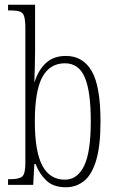

<svg xmlns="http://www.w3.org/2000/svg" viewBox="-20 -780 490 810"><path d="M258 10Q206 10 176.5 -17.5Q147 -45 130 -88H125L120 0H14V-24H23Q62 -24 74.5 -36Q87 -48 87 -93V-659Q87 -694 82 -710.5Q77 -727 63 -731.5Q49 -736 22 -736H14V-760H128V-564Q128 -538 127 -501.5Q126 -465 125 -434H126Q141 -483 173 -513.5Q205 -544 258 -544Q330 -544 367 -480Q404 -416 404 -267Q404 -164 385.5 -103Q367 -42 334 -16Q301 10 258 10ZM254 -22Q306 -22 334.5 -79.5Q363 -137 363 -269Q363 -395 337.5 -454Q312 -513 254 -513Q190 -513 158.5 -454.5Q127 -396 127 -268Q127 -141 158.5 -81.5Q190 -22 254 -22Z"/></svg>

Font: Noto Serif Tamil ExtraCondensed ExtraLight
Style: Italic
Weight: 200
Width: 2
Italic angle: -12°
Designer: Indian Type Foundry, Tom Grace, and the Monotype Design Team
Foundry: Monotype Imaging Inc.
Version: Version 2.003; ttfautohint (v1.8.4.7-5d5b)